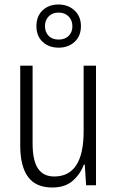

<svg xmlns="http://www.w3.org/2000/svg" viewBox="-20 -824 521 854"><path d="M407 -532V0H363L357 -92H353Q337 -49 303 -19.5Q269 10 213 10Q139 10 104.5 -37.5Q70 -85 70 -176V-532H125V-186Q125 -110 149 -74.5Q173 -39 221 -39Q352 -39 352 -240V-532ZM241 -612Q198 -612 170 -637.5Q142 -663 142 -708Q142 -752 169.5 -778Q197 -804 240 -804Q283 -804 311.5 -777.5Q340 -751 340 -708Q340 -664 312 -638Q284 -612 241 -612ZM241 -648Q269 -648 285.5 -664.5Q302 -681 302 -707Q302 -734 285 -751Q268 -768 241 -768Q213 -768 196.5 -751Q180 -734 180 -708Q180 -682 196 -665Q212 -648 241 -648Z"/></svg>

Font: Noto Sans Telugu Condensed Light
Style: Regular
Weight: 300
Width: 3
Designer: Jelle Bosma - Monotype Design Team
Foundry: Monotype Imaging Inc.
Version: Version 2.005; ttfautohint (v1.8.4.7-5d5b)